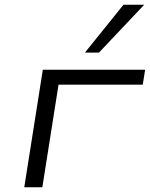

<svg xmlns="http://www.w3.org/2000/svg" viewBox="-20 -787 630 807"><path d="M82 0 160 -494H590L580 -431H226L158 0ZM337 -566 499 -767H586L396 -566Z"/></svg>

Font: Nunito Sans 7pt Expanded Light
Style: Italic
Weight: 300
Width: 7
Italic angle: -9°
Designer: Vernon Adams
Foundry: Vernon Adams
Version: Version 3.101;gftools[0.9.27]